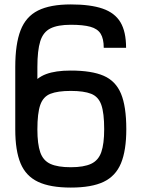

<svg xmlns="http://www.w3.org/2000/svg" viewBox="-20 -834 640 868"><path d="M300 14Q207 14 152 -12Q97 -38 73 -95.5Q49 -153 49 -249V-531Q49 -635 73 -697Q97 -759 152 -786.5Q207 -814 300 -814Q389 -814 444 -795Q499 -776 524.5 -733.5Q550 -691 550 -618H449Q449 -659 435 -681.5Q421 -704 388.5 -713Q356 -722 300 -722Q241 -722 208 -705.5Q175 -689 162 -647.5Q149 -606 149 -531V-477Q167 -491 188.5 -499Q210 -507 237.5 -511Q265 -515 300 -515Q394 -515 448.5 -491.5Q503 -468 527 -410.5Q551 -353 551 -250Q551 -154 527 -96Q503 -38 448.5 -12Q394 14 300 14ZM300 -78Q359 -78 392 -93.5Q425 -109 438 -146.5Q451 -184 451 -250Q451 -323 438 -360Q425 -397 392 -410Q359 -423 300 -423Q241 -423 208 -410Q175 -397 162 -359.5Q149 -322 149 -249Q149 -183 162 -145.5Q175 -108 208 -93Q241 -78 300 -78Z"/></svg>

Font: Victor Mono Thin
Style: Regular
Weight: 100
Monospace: yes
Designer: Rune Bjørnerås
Version: Version 1.561;gftools[0.9.30]